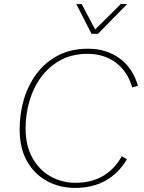

<svg xmlns="http://www.w3.org/2000/svg" viewBox="-20 -908 703 938"><path d="M347 10Q272 10 210.5 -23Q149 -56 112.5 -119.5Q76 -183 76 -276Q76 -353 97 -423.5Q118 -494 160 -549.5Q202 -605 264.5 -637.5Q327 -670 410 -670Q499 -670 563.5 -623.5Q628 -577 654 -489L626 -481Q602 -561 544.5 -603Q487 -645 408 -645Q333 -645 276.5 -614.5Q220 -584 181.5 -532Q143 -480 124 -415Q105 -350 105 -281Q105 -197 138 -137.5Q171 -78 226.5 -46.5Q282 -15 349 -15Q428 -15 484.5 -49Q541 -83 575 -145L600 -130Q561 -63 497.5 -26.5Q434 10 347 10ZM427 -743 353 -888H379L445 -764L570 -888H601L459 -743Z"/></svg>

Font: Work Sans ExtraLight
Style: Italic
Weight: 200
Italic angle: -13°
Designer: Wei Huang
Foundry: Wei Huang
Version: Version 2.012; ttfautohint (v1.8.3)